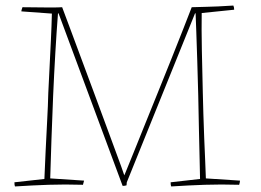

<svg xmlns="http://www.w3.org/2000/svg" viewBox="-20 -666 941 692"><path d="M34 6Q32 2 32 -9L140 -21Q142 -68 144.5 -122.5Q147 -177 150 -231.5Q153 -286 154 -330Q156 -370 158.5 -420.5Q161 -471 163.5 -522.5Q166 -574 167 -617L57 -625Q57 -628 58.5 -632.5Q60 -637 61 -640Q126 -639 159 -639Q192 -639 204 -640Q216 -608 234.5 -558.5Q253 -509 275 -449.5Q297 -390 320 -328.5Q343 -267 364 -209.5Q385 -152 402 -106.5Q419 -61 428 -34L431 -41Q443 -70 461.5 -116Q480 -162 503 -219Q526 -276 550.5 -336.5Q575 -397 598 -454.5Q621 -512 640 -560.5Q659 -609 671 -640Q693 -641 726 -641.5Q759 -642 821 -646Q824 -640 824 -631L707 -619Q706 -564 707.5 -485.5Q709 -407 711 -330Q712 -297 713 -255Q714 -213 716 -169Q718 -125 719.5 -87Q721 -49 722 -23L845 -15Q845 -12 844 -7.5Q843 -3 842 0Q777 -2 718 0Q659 2 597 6Q595 2 595 -9L701 -21Q701 -44 699.5 -91Q698 -138 697 -198Q696 -258 694.5 -322Q693 -386 691 -445.5Q689 -505 687.5 -551Q686 -597 685 -618H683L437 -9L436 2Q430 4 422 4L419 -4L191 -618H189Q184 -553 179.5 -476.5Q175 -400 171.5 -320.5Q168 -241 165.5 -164.5Q163 -88 161 -23L283 -15Q282 -11 281 -7.5Q280 -4 279 0Q214 -2 155 0Q96 2 34 6Z"/></svg>

Font: Labrada Thin
Style: Regular
Weight: 100
Designer: Mercedes Jáuregui
Foundry: Omnibus-Type Team
Version: Version 1.000; ttfautohint (v1.8.4.7-5d5b)